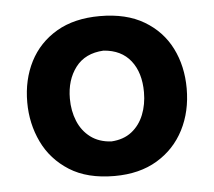

<svg xmlns="http://www.w3.org/2000/svg" viewBox="-40 -848 587 527"><g transform="rotate(-5 253.5 -584.5)"><path d="M255.6 -363.9Q324.6 -363.9 373.3 -393.2Q421.9 -422.4 447.7 -472.7Q473.4 -523 473.4 -586.1Q473.4 -647.6 448.6 -697.1Q423.7 -746.6 374.7 -775.6Q325.7 -804.7 253 -804.7Q182.4 -804.7 133.5 -776Q84.6 -747.2 59.3 -697.8Q34.1 -648.3 34.1 -586.1Q34.1 -527.3 58.3 -476.6Q82.5 -426 131.6 -394.9Q180.6 -363.9 255.6 -363.9ZM254.8 -459.2Q220.8 -461.2 197.8 -478.5Q174.7 -495.9 163.1 -524Q151.5 -552.2 151.5 -586.1Q151.5 -637.4 177.8 -672.1Q204.1 -706.7 254.8 -709.4Q303.9 -705.9 329.8 -672.9Q355.7 -640 355.7 -586.1Q355.7 -552.4 344.5 -524.3Q333.3 -496.1 310.9 -478.6Q288.6 -461.2 254.8 -459.2Z"/></g></svg>

Font: Pinar-VF
Style: Regular
Weight: 300
Designer: Amin Abedi
Version: Version 3.0